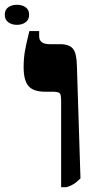

<svg xmlns="http://www.w3.org/2000/svg" viewBox="-77 -777 404 804"><path d="M179 -355Q179 -380 173 -386.5Q167 -393 141 -393H111Q63 -393 42.5 -416.5Q22 -440 22 -495Q22 -531 27 -561Q32 -591 46 -647H87V-625Q87 -592 131 -592H174Q213 -592 228.5 -573Q244 -554 245 -502L260 -30Q243 -13 229.5 -5Q216 3 200 7H179ZM-57 -715Q-57 -736 -42.5 -746.5Q-28 -757 -6 -757Q16 -757 30.5 -746.5Q45 -736 45 -715Q45 -695 30.5 -684Q16 -673 -6 -673Q-28 -673 -42.5 -684Q-57 -695 -57 -715Z"/></svg>

Font: Noto Serif Hebrew Black
Style: Regular
Weight: 900
Designer: Monotype Design Team
Foundry: Monotype Imaging Inc.
Version: Version 1.000